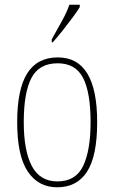

<svg xmlns="http://www.w3.org/2000/svg" viewBox="-20 -786 486 816"><path d="M223 10Q143 10 98 -57Q53 -124 53 -267Q53 -406 95.5 -474Q138 -542 226 -542Q393 -542 393 -267Q393 -123 350 -56.5Q307 10 223 10ZM224 -15Q302 -15 333.5 -81Q365 -147 365 -267Q365 -393 333 -455Q301 -517 225 -517Q146 -517 113.5 -454.5Q81 -392 81 -267Q81 -145 115.5 -80Q150 -15 224 -15ZM200 -619Q222 -659 242.5 -695.5Q263 -732 275 -766H319V-756Q309 -739 289 -712Q269 -685 246.5 -656.5Q224 -628 204 -606H200Z"/></svg>

Font: Noto Serif Tamil Condensed Thin
Style: Regular
Weight: 100
Width: 3
Designer: Indian Type Foundry, Tom Grace, and the Monotype Design Team
Foundry: Monotype Imaging Inc.
Version: Version 2.004; ttfautohint (v1.8.4.7-5d5b)